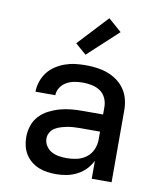

<svg xmlns="http://www.w3.org/2000/svg" viewBox="-86 -837 772 915"><g transform="rotate(10 300.0 -380.0)"><path d="M247 8Q226 8 204.5 5Q183 2 163 -6Q143 -14 126 -28Q109 -42 98 -60Q87 -78 82 -99Q77 -120 77 -142Q77 -170 86 -197Q95 -224 114 -244.5Q133 -265 158.5 -278Q184 -291 211 -298.5Q238 -306 265.5 -308.5Q293 -311 321 -311H419V-348Q419 -370 409.5 -390.5Q400 -411 382 -423Q364 -435 342 -439.5Q320 -444 298 -444Q278 -444 258 -440.5Q238 -437 220 -427Q202 -417 190.5 -399.5Q179 -382 179 -362H83Q83 -387 91.5 -412Q100 -437 115.5 -457Q131 -477 152.5 -491Q174 -505 198 -513.5Q222 -522 247.5 -525Q273 -528 298 -528Q325 -528 351.5 -524.5Q378 -521 403 -512Q428 -503 450 -487Q472 -471 487 -449Q502 -427 508.5 -401Q515 -375 515 -348V0H419V-87Q407 -63 389 -44.5Q371 -26 347.5 -14Q324 -2 298.5 3Q273 8 247 8ZM284 -76Q309 -76 333.5 -81.5Q358 -87 378 -102Q398 -117 408.5 -140.5Q419 -164 419 -189V-228H321Q306 -228 290.5 -227Q275 -226 260 -223Q245 -220 230 -215.5Q215 -211 202 -203Q189 -195 181 -181Q173 -167 173 -152Q173 -133 183.5 -116.5Q194 -100 210.5 -91Q227 -82 246 -79Q265 -76 284 -76ZM287 -577 234 -623 369 -768 433 -712Z"/></g></svg>

Font: Iosevka Fixed Medium Extended
Style: Regular
Weight: 500
Width: 7
Monospace: yes
Designer: Belleve Invis
Foundry: Belleve Invis
Version: Version 24.1.1; ttfautohint (v1.8.4)